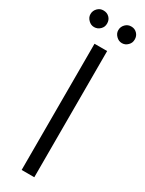

<svg xmlns="http://www.w3.org/2000/svg" viewBox="-234 -890 696 921"><g transform="rotate(30 114.5 -429.5)"><path d="M80 -699C80 -699 80 0 80 0C80 0 150 0 150 0C150 0 150 -699 150 -699C150 -699 80 -699 80 -699ZM38 -767C38 -767 38 -767 38 -767C51 -767 62 -772 71 -781C80 -790 84 -800 84 -813C84 -813 84 -813 84 -813C84 -826 80 -837 71 -846C62 -855 51 -859 38 -859C38 -859 38 -859 38 -859C25 -859 15 -855 6 -846C-3 -837 -8 -826 -8 -813C-8 -813 -8 -813 -8 -813C-8 -800 -3 -790 6 -781C15 -772 25 -767 38 -767ZM192 -767C192 -767 192 -767 192 -767C205 -767 215 -772 224 -781C233 -790 237 -800 237 -813C237 -813 237 -813 237 -813C237 -826 233 -837 224 -846C215 -855 205 -859 192 -859C192 -859 192 -859 192 -859C179 -859 169 -855 160 -846C151 -837 146 -826 146 -813C146 -813 146 -813 146 -813C146 -800 151 -790 160 -781C169 -772 179 -767 192 -767Z"/></g></svg>

Font: wox.body
Style: Regular
Weight: 500
Designer: Ninad Kale (Devanagari), Jonny Pinhorn (Latin)
Foundry: Indian Type Foundry
Version: ""